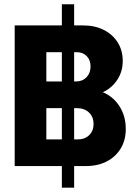

<svg xmlns="http://www.w3.org/2000/svg" viewBox="-20 -768 636 888"><path d="M266.1 -748.4V100H322.9V-748.4ZM363.9 -650.5H48V0H377.5Q432.7 0 474 -21.5Q515.3 -43 538.5 -81.5Q561.7 -120 561.7 -171Q561.7 -230.7 533.1 -275.8Q504.5 -320.9 455.7 -341.5Q498.1 -361.2 522.9 -399.6Q547.7 -438 547.7 -485.9Q547.7 -534.8 524.4 -571.8Q501.2 -608.7 460 -629.6Q418.7 -650.5 363.9 -650.5ZM335.2 -526.7Q363 -526.7 380.9 -508.6Q398.8 -490.4 398.8 -460.9Q398.8 -430 380 -410.6Q361.2 -391.3 332 -391.3H194.3V-526.7ZM335.4 -267.8Q370.4 -267.8 391.5 -247.7Q412.7 -227.6 412.7 -194.2Q412.7 -162.7 392.4 -142.9Q372.2 -123.2 339.2 -123.2H194.3V-267.8Z"/></svg>

Font: Overused Grotesk Light
Style: Regular
Weight: 300
Designer: RandomMaerks
Version: Version 0.005